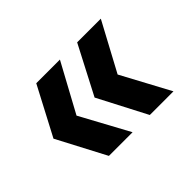

<svg xmlns="http://www.w3.org/2000/svg" viewBox="-80 -622 654 654"><g transform="rotate(-45 247.5 -295.0)"><path d="M331 -120 240 -295 331 -470H445L351 -295L445 -120ZM134 -120 42 -295 134 -470H248L153 -295L248 -120Z"/></g></svg>

Font: DM Sans 18pt SemiBold
Style: Regular
Weight: 600
Designer: Colophon Foundry, Jonny Pinhorn
Foundry: Colophon Foundry
Version: Version 4.004;gftools[0.9.30]